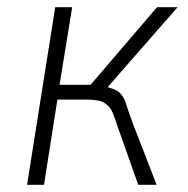

<svg xmlns="http://www.w3.org/2000/svg" viewBox="-20 -512 522 532"><path d="M55 0 133 -492H180L145 -277H231L415 -492H472L269 -260L266 -273Q298 -267 310.5 -256Q323 -245 329 -225.5Q335 -206 348 -170L414 0H363L307 -158Q299 -183 292 -200Q285 -217 270 -226.5Q255 -236 221 -236H139L102 0Z"/></svg>

Font: Nunito Sans 7pt Condensed ExtraLight
Style: Italic
Weight: 250
Width: 3
Italic angle: -9°
Designer: Vernon Adams
Foundry: Vernon Adams
Version: Version 3.101;gftools[0.9.27]